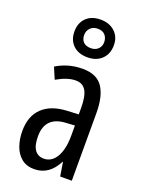

<svg xmlns="http://www.w3.org/2000/svg" viewBox="-153 -882 723 964"><g transform="rotate(20 208.0 -400.0)"><path d="M213 -547Q289 -547 321 -499Q353 -451 353 -362V0H291L279 -74H277Q235 10 154 10Q113 10 86 -12.5Q59 -35 46.5 -71.5Q34 -108 34 -150Q34 -230 80 -274Q126 -318 211 -322L272 -325V-360Q272 -422 255 -451Q238 -480 200 -480Q156 -480 99 -447L73 -508Q136 -547 213 -547ZM225 -263Q117 -257 117 -152Q117 -103 134 -79.5Q151 -56 182 -56Q224 -56 248.5 -97.5Q273 -139 273 -212V-266ZM214 -609Q165 -609 137 -636.5Q109 -664 109 -709Q109 -755 137 -782.5Q165 -810 214 -810Q260 -810 289.5 -783Q319 -756 319 -711Q319 -665 290.5 -637Q262 -609 214 -609ZM215 -658Q238 -658 253 -672Q268 -686 268 -709Q268 -732 254.5 -747Q241 -762 215 -762Q191 -762 176 -747Q161 -732 161 -709Q161 -686 174.5 -672Q188 -658 215 -658Z"/></g></svg>

Font: Noto Sans Oriya ExtCond
Style: Regular
Weight: 400
Width: 2
Designer: Amélie Bonet and Sol Matas
Foundry: Google LLC
Version: Version 2.006; ttfautohint (v1.8.4.7-5d5b)